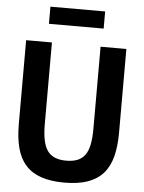

<svg xmlns="http://www.w3.org/2000/svg" viewBox="-61 -979 778 1038"><g transform="rotate(5 327.5 -460.5)"><path d="M170 -931H467V-838H170ZM327 10Q253 10 201 -8Q149 -26 116.5 -62.5Q84 -99 69.5 -154.5Q55 -210 55 -285V-739H195V-294Q195 -194 225.5 -151.5Q256 -109 327 -109Q363 -109 388 -119Q413 -129 429 -151Q445 -173 452 -208.5Q459 -244 459 -294V-739H599V-285Q599 -210 584.5 -154.5Q570 -99 537.5 -62.5Q505 -26 453.5 -8Q402 10 327 10Z"/></g></svg>

Font: Encode Sans Compressed
Style: Bold
Weight: 700
Designer: Pablo Impallari, Andres Torresi
Foundry: Pablo Impallari, Andres Torresi
Version: Version 1.000; ttfautohint (v1.00) -l 8 -r 50 -G 200 -x 14 -